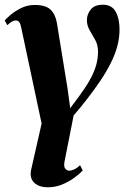

<svg xmlns="http://www.w3.org/2000/svg" viewBox="-27 -540 542 812"><path d="M308 -133.5Q336 -171.5 353.2 -202.5Q370.5 -233.5 379 -262.2Q387.5 -291 387.5 -321.5Q387.5 -349.5 375.8 -370.8Q364 -392 352.2 -412Q340.5 -432 340.5 -455Q340.5 -479.5 356.8 -499.8Q373 -520 408 -520Q446 -520 462.2 -490.5Q478.5 -461 478.5 -416Q478.5 -379.5 469 -344.2Q459.5 -309 441.2 -272.8Q423 -236.5 397.8 -199Q372.5 -161.5 341.5 -121.5Q327.5 -103.5 312.5 -85Q297.5 -66.5 284.5 -52L246 142.5Q241.5 165.5 249.5 173.8Q257.5 182 265 182Q274 182 286.5 176.5Q299 171 311.5 158.5L323 181Q308.5 196.5 285.5 213Q262.5 229.5 234.5 240.8Q206.5 252 175.5 252Q136.5 252 116.8 231.8Q97 211.5 105 176.5L149 -17.5L63 -422Q59.5 -440 54.2 -446.8Q49 -453.5 39 -453.5Q32 -453.5 23.2 -448.5Q14.5 -443.5 4 -433.5L-7 -453.5Q-2.5 -459.5 15.5 -475.2Q33.5 -491 60.5 -505Q87.5 -519 120 -519Q165.5 -519 186.2 -499.8Q207 -480.5 213.5 -443.5L259 -163.5L270 -82.5Z"/></svg>

Font: Merriweather 144pt ExtraBold
Style: Italic
Weight: 800
Italic angle: -7.8°
Version: Version 2.101